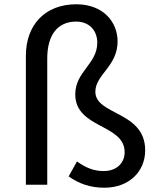

<svg xmlns="http://www.w3.org/2000/svg" viewBox="-20 -864 740 898"><path d="M301 -39C349 -5 402 14 468 14C584 14 659 -62 659 -161C659 -345 426 -324 426 -435C426 -515 530 -554 530 -670C530 -762 462 -844 337 -844C190 -844 101 -747 101 -603V0H201V-590C201 -704 252 -763 336 -763C399 -763 435 -720 435 -664C435 -565 332 -529 332 -423C332 -262 563 -285 563 -152C563 -105 529 -64 465 -64C420 -64 383 -78 340 -109Z"/></svg>

Font: Kawkab Mono Light
Style: Bold
Weight: 400
Monospace: yes
Designer: Abdullah Arif
Foundry: Abdullah Arif
Version: Version 1.000;PS 000.500;hotconv 1.0.88;makeotf.lib2.5.64775